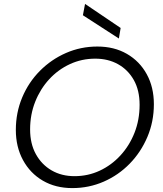

<svg xmlns="http://www.w3.org/2000/svg" viewBox="-20 -950 832 982"><path d="M350 12Q264 12 199 -26Q134 -64 97.5 -131.5Q61 -199 61 -285Q61 -374 93.5 -451.5Q126 -529 184 -587.5Q242 -646 317.5 -679Q393 -712 478 -712Q564 -712 629 -674.5Q694 -637 730.5 -570.5Q767 -504 767 -417Q767 -328 734 -250Q701 -172 643.5 -113Q586 -54 510.5 -21Q435 12 350 12ZM361 -49Q430 -49 490 -77Q550 -105 596 -155Q642 -205 668 -271Q694 -337 694 -414Q694 -488 664.5 -540.5Q635 -593 584 -621.5Q533 -650 467 -650Q398 -650 337.5 -622Q277 -594 231.5 -544.5Q186 -495 160 -429.5Q134 -364 134 -288Q134 -215 163.5 -161.5Q193 -108 244 -78.5Q295 -49 361 -49ZM588 -753 404 -872 415 -930 597 -807Z"/></svg>

Font: DM Sans 24pt Light
Style: Italic
Weight: 300
Italic angle: -10°
Designer: Colophon Foundry, Jonny Pinhorn
Foundry: Colophon Foundry
Version: Version 4.004;gftools[0.9.30]